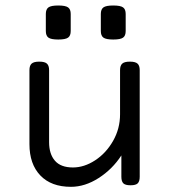

<svg xmlns="http://www.w3.org/2000/svg" viewBox="-20 -686 640 716"><path d="M501 -424.3V-26.9Q501 -9.8 493.7 -2.4Q486.3 4.9 467.3 4.9H466.3Q447.3 4.9 439.9 -2.4Q432.6 -9.8 432.6 -26.9V-106.4Q399.4 -55.2 348.1 -22.2Q296.9 10.7 244.6 10.7Q170.9 10.7 130.4 -31.7Q89.8 -74.2 89.8 -148.4V-424.3Q89.8 -441.4 97.9 -448.7Q106 -456.1 126 -456.1H127Q147 -456.1 155 -448.7Q163.1 -441.4 163.1 -424.3V-155.8Q163.1 -111.8 184.8 -86.7Q206.5 -61.5 252 -61.5Q293.9 -61.5 334.7 -88.1Q375.5 -114.7 401.6 -160.4Q427.7 -206.1 427.7 -259.8V-424.3Q427.7 -441.4 435.8 -448.7Q443.8 -456.1 463.9 -456.1H464.8Q484.9 -456.1 492.9 -448.7Q501 -441.4 501 -424.3ZM197.3 -538.6Q170.4 -538.6 160.6 -545.7Q150.9 -552.7 150.9 -570.3V-633.8Q150.9 -651.4 160.6 -658.4Q170.4 -665.5 197.3 -665.5Q224.1 -665.5 233.9 -658.4Q243.7 -651.4 243.7 -633.8V-570.3Q243.7 -552.7 233.9 -545.7Q224.1 -538.6 197.3 -538.6ZM402.3 -538.6Q375.5 -538.6 365.7 -545.7Q356 -552.7 356 -570.3V-633.8Q356 -651.4 365.7 -658.4Q375.5 -665.5 402.3 -665.5Q429.2 -665.5 439 -658.4Q448.7 -651.4 448.7 -633.8V-570.3Q448.7 -552.7 439 -545.7Q429.2 -538.6 402.3 -538.6Z"/></svg>

Font: Courier Prime Code
Style: Regular
Weight: 400
Designer: Alan Dague-Greene
Foundry: Quote-Unquote Apps
Version: Version 3.0318